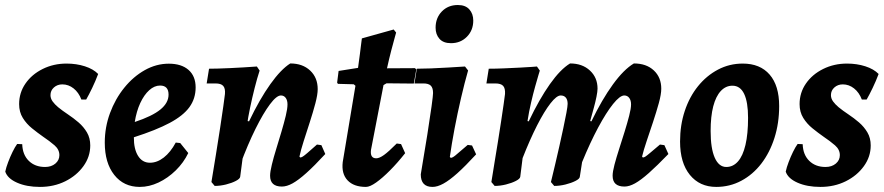

<svg xmlns="http://www.w3.org/2000/svg" viewBox="-20 -723 3476 755"><path d="M67.4 -156Q68.7 -114.5 93.3 -90.4Q117.8 -66.4 157.1 -66.4Q182 -66.4 197.8 -79.8Q213.5 -93.2 213.5 -112.9Q213.5 -134.8 194.6 -151.4Q175.6 -167.9 149.6 -185.4Q127.6 -200.8 105.9 -218.4Q84.2 -235.9 69.7 -259.2Q55.2 -282.5 55.2 -313.6Q55.2 -358.4 80.1 -394.4Q104.9 -430.4 147.7 -451.7Q190.5 -473 241.8 -473Q280.3 -473 313.7 -462.3Q347 -451.6 366 -432.1Q355.5 -404.2 342.5 -377.1Q329.5 -350.1 318.9 -331.6H300Q289.4 -359.6 269.3 -375.4Q249.3 -391.2 225.1 -391.2Q205.6 -391.2 192 -379.1Q178.5 -367 178.5 -348.9Q178.5 -335.6 187 -324Q195.5 -312.4 208.5 -301.5Q225.5 -287.6 247.2 -273.2Q268.9 -258.8 288.9 -241.6Q308.9 -224.3 321.9 -202.3Q334.9 -180.2 334.9 -151Q334.9 -106.7 308 -69.5Q281.2 -32.3 236.5 -10.1Q191.8 12 137.1 12Q84.8 12 47.2 -4.6Q9.6 -21.2 0.7 -48.1Q4.2 -64.9 12.1 -85.6Q19.9 -106.4 29.4 -125.8Q38.9 -145.2 47.5 -156.9Z M749.3 -379.2Q749.3 -335.4 724.9 -301.7Q700.4 -268 647.3 -239.7Q594.2 -211.3 506.4 -183.2Q506 -137.3 522.8 -110.2Q539.6 -83.1 569.6 -83.1Q597.8 -83.1 624.2 -103.7Q650.6 -124.3 671.1 -162.4L688.7 -160.5L720.3 -121.2Q702.2 -83.5 671.2 -53Q640.1 -22.6 603.4 -5.3Q566.7 12 529.6 12Q466.6 12 429.3 -35.2Q392 -82.4 392 -162Q392 -222.7 412.6 -278.4Q433.2 -334.2 468.7 -378Q504.1 -421.8 549.3 -447.2Q594.6 -472.6 643.8 -472.6Q693.5 -472.6 721.4 -448.1Q749.3 -423.5 749.3 -379.2ZM609.5 -386.6Q587.1 -386.6 566.8 -368.3Q546.5 -350 531.5 -317.7Q516.6 -285.4 509.9 -243.3Q578.9 -266.2 610.8 -292.4Q642.8 -318.5 642.8 -351Q642.8 -386.6 609.5 -386.6Z M1088.5 10.6Q1042.1 10.6 1042.1 -31.9Q1042.1 -47.6 1049 -75.7Q1055.8 -103.8 1066.2 -137.3Q1076.5 -170.9 1086.7 -205Q1096.8 -239.1 1103.7 -267.5Q1110.5 -295.9 1110.5 -312.4Q1110.5 -328.6 1103.5 -338.1Q1096.4 -347.6 1084.6 -347.6Q1067.5 -347.6 1041.4 -312.7Q1015.3 -277.9 984.8 -216.5Q954.3 -155.1 924.6 -75.2L938.5 -250.5L959.3 -245.8Q1001.4 -333.8 1043.1 -392.1Q1084.8 -450.5 1121.4 -473.5Q1170 -473.5 1199.7 -445.5Q1229.3 -417.6 1229.3 -372.5Q1229.3 -351.5 1220.2 -316.8Q1211 -282.1 1198.3 -242.9Q1185.6 -203.7 1174.1 -167.8Q1162.7 -132 1157.5 -107.2L1160.5 -103.7Q1164.6 -103.7 1170.4 -107.2Q1176.2 -110.7 1189.2 -121.9Q1202.3 -133.1 1226.4 -154.6L1243.8 -152.2L1259.1 -117.4Q1216 -70.6 1184.6 -42.6Q1153.3 -14.6 1130.5 -2Q1107.7 10.6 1088.5 10.6ZM824.2 8.1 811.4 -7.2Q820 -58.5 828.9 -114.1Q837.8 -169.7 845.6 -220.1Q853.3 -270.4 858.3 -306.2Q863.2 -342 864.6 -353.6Q866.4 -375.5 857.7 -385.2Q849.1 -394.9 827.4 -394.9H792.7L802 -452.8Q832.4 -452.8 884.9 -455.2Q937.4 -457.6 990.1 -461.5L1000.9 -445.4Q991.1 -415.6 981.3 -376.8Q971.5 -338 963.5 -299.8Q955.5 -261.5 951.4 -231.9L937.4 -126.6L924.5 -28Q923.6 -20 907.5 -11.6Q891.4 -3.2 868.6 2.5Q845.8 8.1 824.2 8.1Z M1557.1 -156.4 1573.2 -120.7Q1543.4 -82.9 1513.5 -52.8Q1483.6 -22.7 1459.1 -5.4Q1434.6 12 1419 12Q1371 12 1346.7 -13.9Q1322.3 -39.8 1327.7 -85.6L1377.7 -385.8L1370.9 -391.6L1308.7 -393.3L1305.7 -398.3L1311.5 -444L1387.9 -456.1Q1391.9 -483.7 1395.2 -510.3Q1398.4 -536.9 1400.7 -554.5Q1403 -572 1403 -572L1528.1 -607L1537.7 -595Q1537.7 -595 1532.2 -575.2Q1526.6 -555.5 1518.2 -523.3Q1509.9 -491.2 1501.8 -454.4L1611.6 -455L1617 -450.2L1607.2 -394.4L1500 -395.4L1488.1 -388.5L1438.8 -133.3Q1434.7 -100.5 1459.5 -100.5Q1471.7 -100.5 1489.9 -113.5Q1508.2 -126.6 1540.1 -158.7Z M1752.4 -102.3Q1759 -102.3 1770.1 -111.3Q1781.2 -120.3 1819.2 -153.2L1836.2 -150.9L1852.3 -116.1Q1810.1 -70.2 1778.6 -41.9Q1747 -13.7 1723.5 -0.9Q1700 12 1680.8 12Q1634.6 12 1634.6 -37.4Q1649.6 -125.3 1660.4 -193.9Q1671.2 -262.5 1677.1 -305.4Q1682.9 -348.3 1682.9 -357Q1682.9 -377.3 1674.1 -386.1Q1665.2 -394.9 1644.9 -394.9H1609.8L1619 -452.8Q1641.8 -452.8 1674.2 -454Q1706.6 -455.2 1742 -457.4Q1777.4 -459.6 1808.5 -461.5L1820.7 -445.9Q1806.9 -397.8 1792.9 -337.6Q1778.9 -277.4 1767.4 -216.9Q1756 -156.5 1748.9 -105.9ZM1753.4 -553.2Q1723.2 -553.2 1708.1 -570.4Q1692.9 -587.5 1692.9 -614Q1692.9 -652.6 1717.5 -678Q1742.1 -703.3 1780.4 -703.3Q1810.5 -703.3 1825.7 -685.9Q1841 -668.6 1841 -642.1Q1841 -603.9 1816.1 -578.6Q1791.2 -553.2 1753.4 -553.2Z M2507.8 -103.7Q2511.9 -103.7 2517.3 -106.9Q2522.7 -110.2 2535.9 -121.4Q2549.2 -132.6 2575.2 -154.6L2592.6 -152.2L2608.3 -117.4Q2563.6 -71.1 2531.7 -42.8Q2499.9 -14.6 2477.1 -2Q2454.4 10.6 2435.7 10.6Q2389 10.6 2389 -31.9Q2389 -47.6 2396.3 -75.4Q2403.7 -103.2 2414.6 -137.1Q2425.5 -170.9 2436.1 -205Q2446.7 -239.1 2454.1 -267.8Q2461.5 -296.5 2461.5 -312.4Q2461.5 -328.6 2454.2 -338.1Q2447 -347.6 2434.7 -347.6Q2417.8 -347.6 2390.7 -314Q2363.7 -280.3 2332.1 -221.4Q2300.5 -162.4 2268.9 -85.3L2260 -28Q2259.6 -20 2243 -11.6Q2226.5 -3.2 2203.6 2.5Q2180.8 8.1 2159.3 8.1L2146.4 -7.2Q2146.4 -7.2 2151.2 -26.9Q2156 -46.6 2163.5 -78.4Q2171 -110.1 2179.3 -146.9Q2187.5 -183.8 2195 -218.6Q2202.5 -253.4 2207.3 -279.5Q2212.1 -305.7 2212.1 -314.7Q2212.1 -330.4 2205.1 -339Q2198 -347.6 2184.8 -347.6Q2168.9 -347.6 2144.6 -316.5Q2120.3 -285.4 2091.9 -229.8Q2063.6 -174.1 2035 -101.3L2025.8 -28Q2024.9 -20 2008.6 -11.6Q1992.3 -3.2 1969.4 2.5Q1946.6 8.1 1925.1 8.1L1912.2 -7.2Q1912.2 -7.2 1915.8 -29.2Q1919.3 -51.3 1925.1 -86.9Q1930.9 -122.5 1937.7 -163.9Q1944.5 -205.3 1950.3 -244.5Q1956.1 -283.8 1960.5 -313.3Q1965 -342.9 1965.9 -353.6Q1967.2 -375.9 1958.4 -385.4Q1949.5 -394.9 1927.8 -394.9H1892.7L1901.9 -452.8Q1929.5 -452.8 1961.9 -454.2Q1994.4 -455.7 2023.9 -457.1Q2053.5 -458.6 2072.4 -460Q2091.4 -461.5 2091.4 -461.5L2102.7 -445.4Q2102.7 -445.4 2097.5 -428.3Q2092.4 -411.2 2084.4 -382.8Q2076.4 -354.4 2068.2 -318.9Q2059.9 -283.4 2054.3 -247L2059.1 -245.8Q2101.1 -333.9 2142.4 -392.2Q2183.7 -450.5 2221.6 -473.5Q2269.8 -473.5 2299.7 -445.7Q2329.7 -418 2329.7 -374.6Q2329.7 -363.4 2325.5 -342.4Q2321.3 -321.5 2315.2 -299.6Q2309.2 -277.8 2305 -262.4Q2300.8 -247 2300.8 -247L2305.6 -245.8Q2347.1 -331.7 2390 -390.8Q2433 -450 2472.6 -473.5Q2521.7 -473.5 2551 -446.1Q2580.3 -418.7 2580.3 -374.2Q2580.3 -352.6 2570.7 -317.6Q2561 -282.7 2548 -243.4Q2535.1 -204.2 2522.8 -168.1Q2510.6 -132 2504.8 -107.2Z M2796.4 12Q2731.2 12 2692.7 -35.4Q2654.2 -82.9 2654.2 -166.4Q2654.2 -231.1 2672.7 -286.7Q2691.1 -342.2 2724.7 -383.9Q2758.3 -425.6 2803.4 -449.3Q2848.4 -473 2900.6 -473Q2968.9 -473 3006.4 -429.7Q3043.9 -386.5 3043.9 -306Q3043.9 -238.6 3025.4 -180.8Q3007 -122.9 2973.7 -79.6Q2940.4 -36.4 2895 -12.2Q2849.7 12 2796.4 12ZM2836 -66.4Q2862.7 -66.4 2881.9 -88.1Q2901.2 -109.8 2911.4 -153.2Q2921.6 -196.6 2921.6 -259.5Q2921.6 -321.6 2906.2 -353.8Q2890.8 -386 2860 -386Q2833.8 -386 2814.3 -365.1Q2794.9 -344.2 2784.6 -304.6Q2774.4 -265 2774.4 -207.9Q2774.4 -139.2 2790.6 -102.8Q2806.8 -66.4 2836 -66.4Z M3136.4 -156Q3137.7 -114.5 3162.3 -90.4Q3186.8 -66.4 3226.1 -66.4Q3251 -66.4 3266.8 -79.8Q3282.5 -93.2 3282.5 -112.9Q3282.5 -134.8 3263.6 -151.4Q3244.6 -167.9 3218.6 -185.4Q3196.6 -200.8 3174.9 -218.4Q3153.2 -235.9 3138.7 -259.2Q3124.2 -282.5 3124.2 -313.6Q3124.2 -358.4 3149.1 -394.4Q3173.9 -430.4 3216.7 -451.7Q3259.5 -473 3310.8 -473Q3349.3 -473 3382.7 -462.3Q3416 -451.6 3435 -432.1Q3424.5 -404.2 3411.5 -377.1Q3398.5 -350.1 3387.9 -331.6H3369Q3358.4 -359.6 3338.3 -375.4Q3318.3 -391.2 3294.1 -391.2Q3274.6 -391.2 3261 -379.1Q3247.5 -367 3247.5 -348.9Q3247.5 -335.6 3256 -324Q3264.5 -312.4 3277.5 -301.5Q3294.5 -287.6 3316.2 -273.2Q3337.9 -258.8 3357.9 -241.6Q3377.9 -224.3 3390.9 -202.3Q3403.9 -180.2 3403.9 -151Q3403.9 -106.7 3377 -69.5Q3350.2 -32.3 3305.5 -10.1Q3260.8 12 3206.1 12Q3153.8 12 3116.2 -4.6Q3078.6 -21.2 3069.7 -48.1Q3073.2 -64.9 3081.1 -85.6Q3088.9 -106.4 3098.4 -125.8Q3107.9 -145.2 3116.5 -156.9Z"/></svg>

Font: Alegreya
Style: Italic
Weight: 400
Italic angle: -7°
Designer: Juan Pablo del Peral
Foundry: Huerta Tipografica
Version: Version 2.009